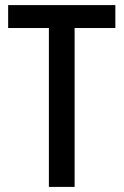

<svg xmlns="http://www.w3.org/2000/svg" viewBox="-20 -734 486 754"><path d="M273 0V-624H433V-714H12V-624H172V0Z"/></svg>

Font: Noto Sans Gujarati Condensed Medium
Style: Regular
Weight: 500
Width: 3
Designer: Jelle Bosma - Monotype Design Team, Universal Thirst
Foundry: Monotype Imaging Inc.
Version: Version 2.106